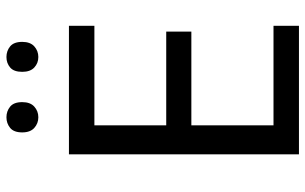

<svg xmlns="http://www.w3.org/2000/svg" viewBox="-196 -752 948 596"><g transform="rotate(-90 278.0 -454.0)"><path d="M496 0H97V-714H496V-635H187V-412H478V-334H187V-79H496ZM165 -859Q165 -885 179 -896.5Q193 -908 212 -908Q231 -908 245 -896.5Q259 -885 259 -859Q259 -834 245 -821.5Q231 -809 212 -809Q193 -809 179 -821.5Q165 -834 165 -859ZM353 -859Q353 -885 366.5 -896.5Q380 -908 399 -908Q418 -908 432 -896.5Q446 -885 446 -859Q446 -834 432 -821.5Q418 -809 399 -809Q380 -809 366.5 -821.5Q353 -834 353 -859Z"/></g></svg>

Font: Noto Sans Bengali UI
Style: Regular
Weight: 400
Designer: Jelle Bosma - Monotype Design Team
Foundry: Monotype Imaging Inc.
Version: Version 2.003; ttfautohint (v1.8.4.7-5d5b)